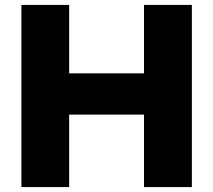

<svg xmlns="http://www.w3.org/2000/svg" viewBox="-20 -760 866 780"><path d="M67 0V-740H261V-462H565V-740H759.5V0H565V-294.5H261V0Z"/></svg>

Font: Encode Sans Semi Expanded ExtraBold
Style: Regular
Weight: 800
Width: 6
Designer: Multiple Designers
Foundry: Impallari Type
Version: Version 3.000; ttfautohint (v1.8.3) -l 8 -r 50 -G 200 -x 14 